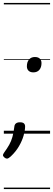

<svg xmlns="http://www.w3.org/2000/svg" viewBox="-26 -905 359 1300"><path d="M200 -415Q179 -415 167.5 -426Q156 -437 156 -456Q156 -485 170.5 -502Q185 -519 210 -519Q232 -519 243.5 -508Q255 -497 255 -478Q255 -449 240.5 -432Q226 -415 200 -415ZM21 169Q13 169 3.5 161Q-6 153 -6 145Q-6 142 -4 138Q-2 134 2 128Q23 99 36.5 75Q50 51 58 22.5Q66 -6 71 -46Q72 -61 81.5 -69Q91 -77 109 -77Q128 -77 136 -69.5Q144 -62 144 -49Q144 -23 134 12.5Q124 48 102.5 85Q81 122 47 154Q40 160 33.5 164.5Q27 169 21 169ZM0 365H313V375H0ZM0 -20H313V0H0ZM0 -505H313V-500H0ZM0 -885H313V-875H0Z"/></svg>

Font: Playwrite IS Guides
Style: Regular
Weight: 400
Designer: Veronika Burian, José Scaglione
Foundry: TypeTogether
Version: Version 1.003